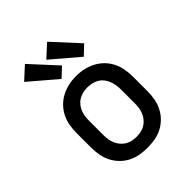

<svg xmlns="http://www.w3.org/2000/svg" viewBox="-220 -908 1040 1040"><g transform="rotate(-45 300.0 -387.5)"><path d="M300 8Q271 8 242 3Q213 -2 187 -15.5Q161 -29 140.5 -50Q120 -71 107 -97Q94 -123 89 -152Q84 -181 84 -210V-320Q84 -349 89 -378Q94 -407 107 -433Q120 -459 140.5 -480Q161 -501 187 -514.5Q213 -528 242 -534.5Q271 -541 300 -541Q329 -541 358 -534.5Q387 -528 413 -514.5Q439 -501 459.5 -480Q480 -459 493 -433Q506 -407 511 -378Q516 -349 516 -320V-210Q516 -181 511 -152Q506 -123 493 -97Q480 -71 459.5 -50Q439 -29 413 -15.5Q387 -2 358 3Q329 8 300 8ZM300 -76Q317 -76 334 -79.5Q351 -83 365.5 -92Q380 -101 391 -114Q402 -127 409 -143Q416 -159 418.5 -176Q421 -193 421 -210V-320Q421 -337 418 -354Q415 -371 408.5 -387Q402 -403 391 -416.5Q380 -430 365 -438.5Q350 -447 333 -450.5Q316 -454 298 -454Q281 -454 264.5 -450Q248 -446 233.5 -437.5Q219 -429 208 -415.5Q197 -402 190.5 -386.5Q184 -371 181.5 -354Q179 -337 179 -320V-210Q179 -193 181.5 -176Q184 -159 191 -143Q198 -127 209 -114Q220 -101 234.5 -92Q249 -83 266 -79.5Q283 -76 300 -76ZM404 -585 249 -717 321 -783 457 -635ZM234 -585 79 -717 151 -783 287 -635Z"/></g></svg>

Font: Iosevka Curly Slab MdEx
Style: Regular
Weight: 500
Width: 7
Monospace: yes
Designer: Belleve Invis
Foundry: Belleve Invis
Version: Version 11.1.0; ttfautohint (v1.8.3)